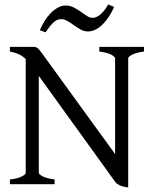

<svg xmlns="http://www.w3.org/2000/svg" viewBox="-20 -825 689 860"><path d="M24.4 0V-21Q60.5 -25.4 77.9 -34.7Q95.2 -43.9 95.2 -50.8V-561Q78.6 -576.2 61 -583.5Q43.5 -590.8 24.4 -594.2V-615.2H127.9Q135.3 -615.2 139.9 -614Q144.5 -612.8 149.2 -608.9Q153.8 -605 159.7 -597.4Q165.5 -589.8 174.8 -577.1L495.6 -134.8V-564Q495.6 -569.8 479.7 -579.3Q463.9 -588.9 424.8 -594.2V-615.2H625V-594.2Q589.8 -589.4 572 -580.1Q554.2 -570.8 554.2 -564V14.6Q529.8 11.7 515.9 4.9Q502 -2 496.1 -10.3L153.8 -484.9V-50.8Q153.8 -44.9 170.2 -35.6Q186.5 -26.4 224.6 -21V0ZM491.2 -793.9Q482.4 -773.9 470.2 -754.4Q458 -734.9 443.1 -719.2Q428.2 -703.6 410.6 -693.8Q393.1 -684.1 374 -684.1Q356.9 -684.1 341.6 -692.6Q326.2 -701.2 311.5 -711.7Q296.9 -722.2 282.5 -730.7Q268.1 -739.3 253.9 -739.3Q234.4 -739.3 218.3 -723.4Q202.1 -707.5 184.1 -680.2L158.2 -689.9Q167 -710 179 -729.7Q190.9 -749.5 206.1 -765.1Q221.2 -780.8 238.5 -790.5Q255.9 -800.3 274.9 -800.3Q293.5 -800.3 310.1 -791.7Q326.7 -783.2 341.3 -772.7Q356 -762.2 369.1 -753.7Q382.3 -745.1 394 -745.1Q412.6 -745.1 430.4 -760.7Q448.2 -776.4 464.8 -805.2L491.2 -793.9Z"/></svg>

Font: Gentium
Style: Regular
Weight: 400
Designer: J. Victor Gaultney
Version: Version 1.03; 2011; OFL 1.1 release